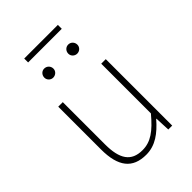

<svg xmlns="http://www.w3.org/2000/svg" viewBox="-250 -958 1077 1077"><g transform="rotate(-45 288.5 -420.0)"><path d="M255 13C328 13 383 -29 436 -90H438L442 0H473V-527H437V-133C372 -55 323 -20 258 -20C169 -20 132 -76 132 -192V-527H96V-188C96 -51 147 13 255 13ZM191 -662C212 -662 228 -678 228 -697C228 -718 212 -734 191 -734C172 -734 156 -718 156 -697C156 -678 172 -662 191 -662ZM152 -822H419V-853H152ZM382 -662C402 -662 418 -678 418 -697C418 -718 402 -734 382 -734C362 -734 346 -718 346 -697C346 -678 362 -662 382 -662Z"/></g></svg>

Font: Noto Sans CJK HK Thin
Style: Regular
Weight: 100
Designer: Ryoko NISHIZUKA 西塚涼子 (kana, bopomofo & ideographs); Paul D. Hunt (Latin, Greek & Cyrillic); Sandoll Communications 산돌커뮤니
Foundry: Adobe
Version: Version 2.004;hotconv 1.0.118;makeotfexe 2.5.65603